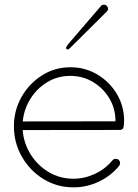

<svg xmlns="http://www.w3.org/2000/svg" viewBox="-20 -785 586 815"><path d="M267.6 -574.7Q266.6 -574.7 263.4 -576.4Q260.3 -578.1 260.3 -580.6Q260.3 -586.4 269 -597.2L409.2 -760.3Q414.1 -765.1 421.4 -765.1Q428.2 -765.1 433.3 -760Q438.5 -754.9 438.5 -748Q438.5 -741.2 433.6 -736.3L278.3 -582Q270.5 -574.7 267.6 -574.7ZM292.5 10.3Q221.7 10.3 164.3 -25.1Q106.9 -60.5 73 -119.6Q39.1 -178.7 39.1 -249Q39.1 -315.9 71 -372.8Q103 -429.7 157.5 -464.6Q211.9 -499.5 279.3 -499.5Q341.3 -499.5 393.1 -468.8Q444.8 -438 475.8 -386.5Q506.8 -335 506.8 -271.5Q506.8 -257.8 504.4 -245.6Q502 -233.4 487.8 -233.4L76.2 -232.9Q80.6 -177.2 109.6 -130.4Q138.7 -83.5 186 -54.9Q233.4 -26.4 292 -26.4Q338.9 -26.4 383.1 -47.1Q427.2 -67.9 457 -104Q462.4 -110.8 471.7 -110.8Q479.5 -110.8 484.6 -105.5Q489.7 -100.1 489.7 -92.3Q489.7 -85.9 485.4 -80.6Q450.2 -37.6 398.9 -13.7Q347.7 10.3 292.5 10.3ZM470.2 -271Q470.2 -324.2 444.1 -367.7Q418 -411.1 374.5 -437Q331.1 -462.9 278.8 -462.9Q224.1 -462.9 180.2 -436Q136.2 -409.2 108.9 -365.2Q81.5 -321.3 76.7 -269.5L470.2 -270Z"/></svg>

Font: Manjari Thin
Style: Regular
Weight: 100
Designer: Santhosh Thottingal <santhosh.thottingal@gmail.com>
Version: Version 2.000